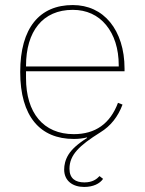

<svg xmlns="http://www.w3.org/2000/svg" viewBox="-20 -538 573 760"><path d="M313 202C268 202 234 178 234 133C234 116 238 95 251 74C264 53 288 31 325 8L324 6C308 10 291 12 272 12C139 12 60 -77 60 -253C60 -428 137 -518 268 -518C329 -518 380 -494 416 -450C452 -406 473 -343 473 -266V-256H83V-229C83 -92 151 -7 272 -7C357 -7 416 -48 447 -131L465 -124C447 -76 418 -39 377 -14C294 38 255 75 255 130C255 169 279 184 314 184C346 184 363 171 374 159L388 170C375 189 349 202 313 202ZM450 -275V-279C450 -346 432 -400 400 -439C368 -478 323 -499 268 -499C149 -499 83 -414 83 -277V-275Z"/></svg>

Font: Plexus Sans Thin
Style: Regular
Weight: 250
Version: Version 2.001;PS 002.001;hotconv 1.0.70;makeotf.lib2.5.58329